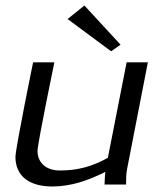

<svg xmlns="http://www.w3.org/2000/svg" viewBox="-20 -669 610 696"><path d="M36 -100C36 -35 81 7 170 7C238 7 300 -15 362 -46C360 -35 359 0 359 0H437C437 -19 437 -39 441 -58L516 -443H439L371 -97C314 -65 261 -51 197 -51C144 -51 116 -82 116 -122C116 -148 177 -443 177 -443H100C100 -443 36 -131 36 -100ZM225 -600 383 -483 417 -507 286 -649Z"/></svg>

Font: KpSans
Style: Italic
Weight: 400
Italic angle: -11°
Version: Version 0.66